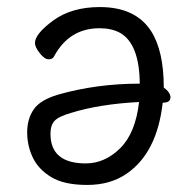

<svg xmlns="http://www.w3.org/2000/svg" viewBox="-20 -506 540 544"><path d="M227 18Q162 18 125.5 -4Q89 -26 73 -59.5Q57 -93 57 -131Q57 -169 75.5 -196Q94 -223 145 -238Q254 -269 376 -269Q375 -382 320 -413Q296 -426 262 -426Q176 -426 133 -346Q129 -338 118 -338Q106 -338 92.5 -355.5Q79 -373 79 -384Q79 -410 131 -448Q183 -486 263 -486Q364 -486 408 -418Q444 -362 444 -258Q463 -244 463 -230Q463 -215 441 -215Q425 -73 339 -14Q293 18 227 18ZM223 -43Q277 -43 320.5 -86Q364 -129 374 -217Q261 -211 181 -186Q146 -176 134.5 -163.5Q123 -151 123 -127Q123 -43 223 -43Z"/></svg>

Font: Moon Stars Kai HW
Style: Regular
Weight: 400
Designer: GuiWonder
Version: Version 1.101